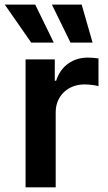

<svg xmlns="http://www.w3.org/2000/svg" viewBox="-43 -799 459 819"><path d="M66.1 0H194.6V-320.7C194.6 -389.9 246.8 -438.9 317.5 -438.9C339.1 -438.9 366.1 -435 377.1 -431.5V-549.7C365.4 -551.8 345.2 -553.3 331 -553.3C268.5 -553.3 216.3 -517.8 196.4 -454.5H190.7V-545.5H66.1ZM-22.7 -779.5 90.2 -617.2H186.4L107.2 -779.5ZM178.3 -779.5 257.8 -617.2H351.9L305.4 -779.5Z"/></svg>

Font: Margiela Sans Semi Bold
Style: Regular
Weight: 600
Designer: Stefan Endress, Andreas Faust
Version: Version 1.100;FEAKit 1.0